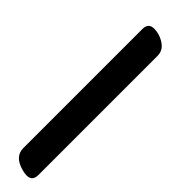

<svg xmlns="http://www.w3.org/2000/svg" viewBox="-23 -111 494 494"><g transform="rotate(-45 224.0 136.0)"><path d="M-44 136.5Q-33.5 98.5 -3 98.5H430.5Q460 98.5 450 137Q445 154 434.8 164.5Q424.5 175 409 175H-24.5Q-55 175 -44 136.5Z"/></g></svg>

Font: Fraunces 9pt S000
Style: Bold Italic
Weight: 700
Italic angle: -16°
Version: Version 1.000; ttfautohint (v1.8.3)